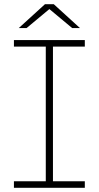

<svg xmlns="http://www.w3.org/2000/svg" viewBox="-20 -890 468 910"><path d="M231 -669V-31H382V0H46V-31H197V-669H46V-700H382V-669ZM322 -757 214 -847 106 -757H69L193 -870H235L359 -757Z"/></svg>

Font: Montserrat Alternates ExLight
Style: Regular
Weight: 275
Designer: Julieta Ulanovsky
Foundry: Julieta Ulanovsky
Version: Version 7.200